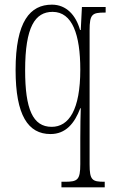

<svg xmlns="http://www.w3.org/2000/svg" viewBox="-20 -566 490 825"><path d="M244 239H430V215H428C376 215 365 208 365 140V-436C365 -505 376 -512 430 -512H434V-536H332L327 -437H324C306 -501 265 -546 203 -546C110 -546 47 -475 47 -265C47 -70 101 10 197 10C262 10 300 -35 325 -101H327C326 -79 325 -16 325 28V139C325 208 313 215 258 215H244ZM202 -21C121 -21 88 -97 88 -264C88 -451 131 -515 206 -515C291 -515 325 -417 325 -267C325 -94 276 -21 202 -21Z"/></svg>

Font: Noto Serif Lao ExtraCondensed ExtraLight
Style: Regular
Weight: 200
Width: 2
Designer: Monotype Design Team
Foundry: Monotype Imaging Inc.
Version: Version 2.003